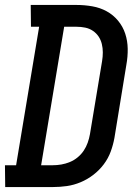

<svg xmlns="http://www.w3.org/2000/svg" viewBox="-42 -755 562 775"><path d="M-21 0 -22 -88H23L116 -647H83L82 -735H267Q299 -735 330.5 -729.5Q362 -724 388.5 -709.5Q415 -695 434.5 -671.5Q454 -648 463.5 -619Q473 -590 473.5 -558Q474 -526 468 -493L420 -199Q415 -171 405 -143.5Q395 -116 377 -92Q359 -68 335 -49.5Q311 -31 283.5 -19.5Q256 -8 228 -4Q200 0 172 0ZM124 -88H171Q188 -88 205.5 -91Q223 -94 240 -101Q257 -108 271.5 -120Q286 -132 296 -147Q306 -162 312 -179Q318 -196 321 -213L370 -508Q373 -526 373 -543.5Q373 -561 369 -577.5Q365 -594 356 -607.5Q347 -621 333 -630.5Q319 -640 302 -643.5Q285 -647 267 -647H217Z"/></svg>

Font: Iosevka Curly Slab Semibold
Style: Italic
Weight: 600
Italic angle: -9°
Monospace: yes
Designer: Belleve Invis
Foundry: Belleve Invis
Version: Version 22.1.2; ttfautohint (v1.8.4)